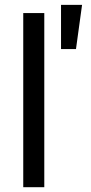

<svg xmlns="http://www.w3.org/2000/svg" viewBox="-20 -782 380 802"><path d="M165 -727.5V0H77.1V-727.5ZM234.9 -577.1V-761.7H322.8L297.4 -577.1Z"/></svg>

Font: Inter
Style: Regular
Weight: 400
Designer: Rasmus Andersson
Foundry: rsms
Version: Version 4.001;git-9221beed3